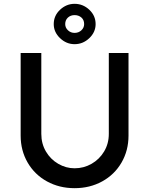

<svg xmlns="http://www.w3.org/2000/svg" viewBox="-20 -978 780 1004"><path d="M652 -269Q652 -191 615.5 -128Q579 -65 514.5 -29.5Q450 6 370 6Q290 6 225.5 -29.5Q161 -65 124.5 -128Q88 -191 88 -269V-701H196V-278Q196 -227 220 -186Q244 -145 284.5 -121.5Q325 -98 370 -98Q418 -98 459 -121.5Q500 -145 524.5 -186Q549 -227 549 -278V-701H652ZM261 -852Q261 -896 294 -927Q327 -958 370 -958Q414 -958 447 -927Q480 -896 480 -852Q480 -810 447 -778.5Q414 -747 370 -747Q327 -747 294 -778.5Q261 -810 261 -852ZM420 -852Q420 -874 405.5 -886.5Q391 -899 370 -899Q349 -899 335 -886Q321 -873 321 -852Q321 -833 335.5 -819.5Q350 -806 370 -806Q391 -806 405.5 -819.5Q420 -833 420 -852Z"/></svg>

Font: Lexend
Style: Regular
Weight: 400
Designer: Thomas Jockin
Foundry: Lexend
Version: Version 1.000